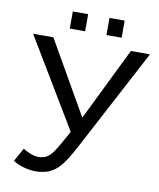

<svg xmlns="http://www.w3.org/2000/svg" viewBox="-92 -909 824 992"><g transform="rotate(10 320.0 -413.5)"><path d="M162.1 9.8C190.1 9.8 214.3 5.2 234.6 -3.9C255 -13 273.8 -27.5 291 -47.4C308.3 -67.2 330.7 -103.2 358.4 -155.3L640.1 -688H540L352.5 -305.2L133.3 -688H26.9L306.6 -222.2C273.4 -161.6 251.1 -123.6 239.7 -108.2C228.4 -92.7 217 -81.8 205.8 -75.4C194.6 -69.1 180.7 -65.9 164.1 -65.9C140.6 -65.9 113.6 -75.5 83 -94.7L43.5 -24.4C58.4 -14 76.9 -5.7 98.9 0.5C120.8 6.7 141.9 9.8 162.1 9.8ZM401.4 -747.1H481V-836.9H401.4ZM209 -747.1H289.6V-836.9H209Z"/></g></svg>

Font: Arimo
Style: Regular
Weight: 400
Designer: Steve Matteson
Foundry: Monotype Imaging Inc.
Version: Version 1.32